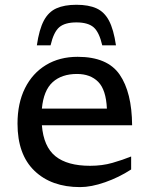

<svg xmlns="http://www.w3.org/2000/svg" viewBox="-20 -754 612 784"><path d="M297 -522Q418.5 -522 468.5 -449.5Q518.5 -377 519.5 -242.5H151Q158 -155 206.5 -116Q255 -77 348 -77Q397.5 -77 439.2 -89Q481 -101 515.5 -115V-62Q465.5 -29.5 409 -9.8Q352.5 10 307 10Q190 10 120.8 -56.5Q51.5 -123 51.5 -249Q51.5 -332.5 82 -393.8Q112.5 -455 167.8 -488.5Q223 -522 297 -522ZM294.5 -452Q232 -452 195 -418.5Q158 -385 151 -310.5H416.5Q413 -387.5 381 -419.8Q349 -452 294.5 -452ZM292 -662.5Q245 -662.5 222 -642.8Q199 -623 186.5 -569H130.5Q140 -634 159 -669.8Q178 -705.5 210.5 -720Q243 -734.5 292 -734.5Q341.5 -734.5 373.8 -720Q406 -705.5 425 -669.8Q444 -634 453.5 -569H397.5Q385 -623 362 -642.8Q339 -662.5 292 -662.5Z"/></svg>

Font: Newsreader 6pt
Style: Regular
Weight: 400
Designer: Hugues Gentile
Foundry: Production Type
Version: Version 1.003; ttfautohint (v1.8.3)